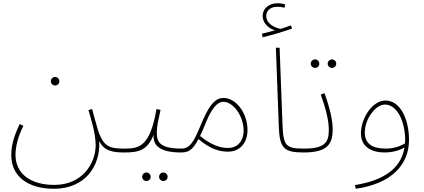

<svg xmlns="http://www.w3.org/2000/svg" viewBox="-20 -940 2630 1190"><path d="M322 -410C336 -410 348 -422 348 -436C348 -451 336 -463 322 -463C307 -463 295 -451 295 -436C295 -422 307 -410 322 -410ZM50 22C50 150 149 230 315 230C504 230 604 92 595 -66C625 -4 680 5 750 5C758 5 764 -2 764 -8C764 -14 761 -19 753 -19C658 -19 620 -29 585 -141C573 -181 555 -250 551 -264L528 -258C542 -212 573 -112 573 -41C573 72 491 206 317 206C168 206 76 136 76 19C76 -32 93 -97 125 -160L102 -171C59 -81 50 -28 50 22Z M750 5C836 5 894 -6 932 -105C926 -35 976 5 1102 5C1110 5 1116 -2 1116 -8C1116 -14 1113 -19 1105 -19C969 -19 952 -61 952 -117C952 -161 960 -187 975 -259L950 -264C910 -34 845 -19 754 -19ZM993 182C1007 182 1019 170 1019 156C1019 141 1007 129 993 129C978 129 966 141 966 156C966 170 978 182 993 182ZM888 182C902 182 914 170 914 156C914 141 902 129 888 129C873 129 861 141 861 156C861 170 873 182 888 182Z M1102 5C1148 5 1174 -9 1210 -78C1284 -15 1342 0 1393 0C1465 0 1514 -52 1514 -135C1514 -239 1443 -333 1365 -333C1318 -333 1282 -296 1239 -199C1196 -102 1172 -19 1106 -19ZM1259 -187C1291 -265 1326 -309 1364 -309C1426 -309 1490 -221 1490 -129C1490 -74 1459 -23 1393 -23C1344 -23 1290 -41 1220 -97C1232 -122 1244 -151 1259 -187Z M1608 -709C1663 -722 1741 -745 1790 -763L1783 -783C1765 -776 1743 -768 1718 -761C1669 -772 1630 -800 1630 -840C1630 -871 1652 -898 1700 -898C1715 -898 1730 -896 1743 -892L1748 -912C1735 -917 1717 -920 1700 -920C1653 -920 1608 -892 1608 -840C1608 -802 1638 -766 1684 -752C1659 -745 1637 -739 1603 -731ZM1860 5C1868 5 1874 -2 1874 -8C1874 -14 1871 -19 1863 -19C1751 -19 1736 -38 1731 -165L1713 -644H1690L1708 -154C1713 -23 1739 5 1860 5Z M2038 -519C2052 -519 2064 -531 2064 -545C2064 -560 2052 -572 2038 -572C2023 -572 2011 -560 2011 -545C2011 -531 2023 -519 2038 -519ZM1933 -519C1947 -519 1959 -531 1959 -545C1959 -560 1947 -572 1933 -572C1918 -572 1906 -560 1906 -545C1906 -531 1918 -519 1933 -519ZM1860 5C2009 5 2042 -45 2042 -140C2042 -194 2023 -276 1991 -363L1968 -354C2001 -262 2018 -192 2018 -135C2018 -57 1993 -19 1864 -19Z M2185 230C2406 199 2515 81 2515 -73C2515 -203 2460 -317 2369 -317C2286 -317 2217 -204 2217 -114C2217 -20 2297 5 2363 5C2415 5 2459 -9 2487 -26C2463 123 2329 183 2180 207ZM2241 -119C2241 -203 2308 -292 2365 -292C2447 -292 2491 -176 2491 -75C2491 -67 2491 -59 2490 -51C2465 -36 2423 -19 2373 -19C2294 -19 2241 -44 2241 -119Z"/></svg>

Font: Noto Sans Arabic UI Th
Style: Regular
Weight: 100
Designer: Monotype Design Team, Nadine Chahine and Nizar Qandah
Foundry: Monotype Imaging Inc.
Version: Version 2.010